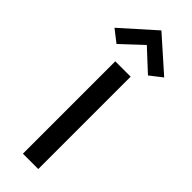

<svg xmlns="http://www.w3.org/2000/svg" viewBox="-324 -928 945 945"><g transform="rotate(45 149.0 -455.5)"><path d="M95 0V-643H202V0ZM39 -707.5 -24.5 -757 148 -911 321.5 -757 258 -707.5 148 -809.5Z"/></g></svg>

Font: Karla SemiBold
Style: Regular
Weight: 600
Designer: Jonathan Pinhorn
Version: Version 2.004; ttfautohint (v1.8.4.7-5d5b);gftools[0.9.33]